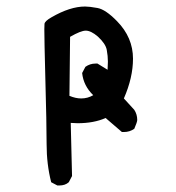

<svg xmlns="http://www.w3.org/2000/svg" viewBox="-20 -438 540 589"><path d="M162 131H156L137 121Q123 66 123 4.5Q123 -57 119 -201Q116 -316 116 -348Q116 -356 116.5 -364.5Q117 -373 138 -385Q195 -418 241 -418Q254 -418 279 -413.5Q304 -409 339 -373Q388 -323 388 -258Q388 -200 360 -136L392 -101Q401 -87 401 -70Q401 -64 392 -43Q378 -33 360 -33H354L304 -76Q268 -60 218 -60L197 -61L201 102L191 121Q180 131 162 131ZM229 -136Q249 -136 266 -146Q236 -175 232 -214L242 -233Q256 -243 273 -243H279L310 -224L311 -249Q311 -266 307.5 -285Q304 -304 280 -326Q259 -344 243 -344Q228 -344 195 -325L193 -144Q212 -136 229 -136Z"/></svg>

Font: Xiaolai SC
Style: Regular
Weight: 400
Designer: Nozomi Seto 瀬戸のぞみ
Version: Version 3.11;December 4, 2020;FontCreator 13.0.0.2613 64-bit